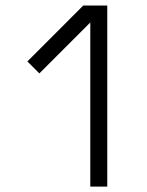

<svg xmlns="http://www.w3.org/2000/svg" viewBox="-20 -687 540 707"><path d="M375 0V-666.7H286.7L80.8 -460.8L125 -416.7L312.5 -604.2V0Z"/></svg>

Font: Amy Mono
Style: Regular
Weight: 400
Monospace: yes
Version: Version 001.000